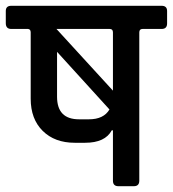

<svg xmlns="http://www.w3.org/2000/svg" viewBox="-44 -643 597 663"><path d="M346 -531Q346 -543 335 -543H151L346 -330ZM229 -231H263Q314 -231 334 -265L153 -464V-309Q153 -231 229 -231ZM-5 -623H514Q533 -623 533 -605V-562Q533 -543 514 -543H448Q437 -543 437 -531V-19Q437 0 418 0H365Q346 0 346 -19V-193H342Q319 -150 250 -150H214Q145 -150 103.5 -191Q62 -232 62 -302V-531Q62 -542 53 -543H-5Q-24 -543 -24 -563V-605Q-24 -623 -5 -623Z"/></svg>

Font: Rajdhani SemiBold
Style: Regular
Weight: 600
Designer: Satya Rajpurohit, Jyotish Sonowal
Foundry: Indian Type Foundry
Version: Version 1.201 February 1, 2022